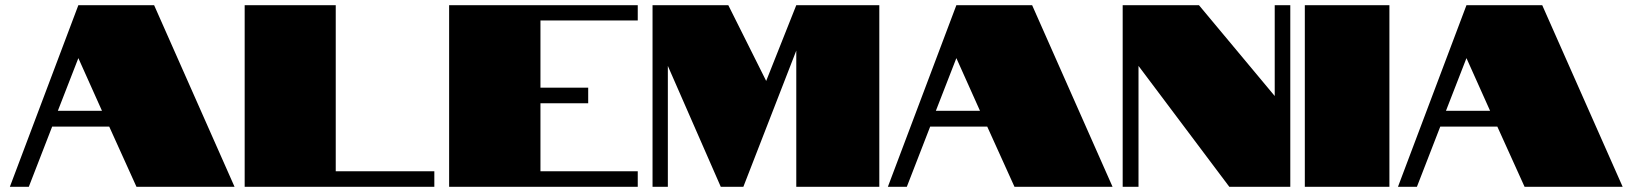

<svg xmlns="http://www.w3.org/2000/svg" viewBox="-20 -720 6292 740"><path d="M282 -700H574L884 0H506L401 -232H181L91 0H18ZM373 -293 282 -496 203 -293Z M923 -700H1274V-60H1654V0H923Z M1711 -700H2438V-641H2063V-382H2247V-322H2063V-60H2438V0H1711Z M2554 -466V0H2495V-700H2787L2933 -408L3049 -700H3369V0H3049V-525L2845 0H2758Z M3666 -700H3958L4268 0H3890L3785 -232H3565L3475 0H3402ZM3757 -293 3666 -496 3587 -293Z M4307 -700H4601L4893 -350V-700H4953V0H4718L4368 -466V0H4307Z M5009 -700H5335V0H5009Z M5632 -700H5924L6234 0H5856L5751 -232H5531L5441 0H5368ZM5723 -293 5632 -496 5553 -293Z"/></svg>

Font: Notable
Style: Regular
Weight: 400
Designer: Multiple Designers
Foundry: Google, Inc.
Version: Version 1.100